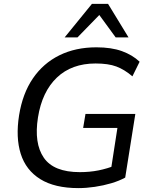

<svg xmlns="http://www.w3.org/2000/svg" viewBox="-20 -957 773 986"><path d="M383 9Q261 9 187 -37Q113 -83 86.5 -167Q60 -251 78 -365Q96 -477 149 -554.5Q202 -632 285 -673Q368 -714 475 -714Q552 -714 606 -694.5Q660 -675 697 -640L660 -565Q619 -600 577.5 -615.5Q536 -631 471 -631Q348 -631 272 -558.5Q196 -486 175 -354Q154 -221 205 -147Q256 -73 390 -73Q441 -73 486 -82Q531 -91 576 -109L546 -61L583 -300H407L419 -372H675L623 -45Q592 -28 551.5 -16Q511 -4 467 2.5Q423 9 383 9ZM312 -765 452 -937H535L640 -765H574L490 -880L378 -765Z"/></svg>

Font: Mulish ExtraLight Medium
Style: Italic
Weight: 500
Italic angle: -9°
Version: Version 3.603